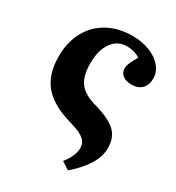

<svg xmlns="http://www.w3.org/2000/svg" viewBox="-181 -638 896 978"><g transform="rotate(30 267.0 -149.0)"><path d="M368 230 323 201Q366 145 366 102Q366 70 343.5 50.5Q321 31 262 14Q143 -19 90 -81.5Q37 -144 37 -250Q37 -334 71 -396.5Q105 -459 167 -493.5Q229 -528 312 -528Q369 -528 414 -510Q459 -492 485 -461Q511 -430 511 -391Q511 -353 489 -331.5Q467 -310 430 -310Q396 -310 377 -325Q358 -340 358 -366Q358 -378 364.5 -394.5Q371 -411 391 -446Q358 -468 314 -468Q259 -468 226.5 -422.5Q194 -377 194 -300Q194 -224 224 -185Q254 -146 329 -126Q416 -101 452 -65.5Q488 -30 488 31Q488 127 368 230Z"/></g></svg>

Font: Literata 36pt
Style: Bold
Weight: 700
Designer: Latin by Veronika Burian and Jose Scaglione. Greek by Irene Vlachou. Cyrillic by Vera Evstafieva.
Foundry: TypeTogether
Version: Version 3.002